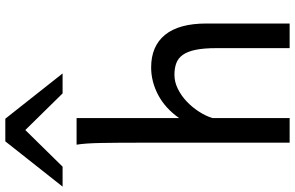

<svg xmlns="http://www.w3.org/2000/svg" viewBox="-299 -873 1082 704"><g transform="rotate(-90 242.0 -521.0)"><path d="M-90.3 -832.5 75.7 -1042.5H158.7L324.7 -832.5H251.5L117.2 -969.2L-17.1 -832.5ZM417.5 0V-268.6Q417.5 -314.5 411.4 -344.2Q405.3 -374 393.1 -391.4Q380.9 -408.7 362.5 -415.5Q344.2 -422.4 319.8 -422.4Q293.5 -422.4 268.3 -409.9Q243.2 -397.5 222.2 -377.7Q201.2 -357.9 185.1 -333Q168.9 -308.1 161.1 -283.2V0H70.8V-551.8Q70.8 -630.9 69.8 -690.2Q68.8 -749.5 63.5 -781.2H161.1V-405.3Q197.3 -456.5 246.1 -482.2Q294.9 -507.8 346.7 -507.8Q424.8 -507.8 466.3 -456.8Q507.8 -405.8 507.8 -305.2V0Z"/></g></svg>

Font: Andika Viet
Style: Regular
Weight: 400
Designer: Victor Gaultney, Annie Olsen, Julie Remington, Don Collingsworth, Eric Hays, Becca Hirsbrunner
Foundry: SIL International
Version: Version 5.000